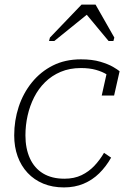

<svg xmlns="http://www.w3.org/2000/svg" viewBox="-20 -806 563 838"><path d="M261 -26Q304 -26 336 -41.5Q368 -57 392 -82.5Q416 -108 434 -139L465 -118Q443 -79 413 -49.5Q383 -20 344.5 -4Q306 12 259 12Q209 12 169 -4.5Q129 -21 100.5 -51.5Q72 -82 57 -123.5Q42 -165 42 -215Q42 -280 61.5 -339.5Q81 -399 119 -446Q157 -493 210.5 -520Q264 -547 333 -547Q383 -547 418 -536.5Q453 -526 473.5 -514Q494 -502 502 -495L478 -389H424L449 -501Q461 -496 467 -490Q473 -484 475 -477.5Q477 -471 476.5 -465.5Q476 -460 475 -456Q465 -469 446 -481Q427 -493 399 -501Q371 -509 333 -509Q284 -509 245 -492.5Q206 -476 177 -447.5Q148 -419 129 -381.5Q110 -344 100.5 -301.5Q91 -259 91 -215Q91 -158 110.5 -115Q130 -72 168 -49Q206 -26 261 -26ZM397 -786H336L198 -642L194 -627H217L379 -758H345L454 -627H475L479 -642Z"/></svg>

Font: Roboto Serif 20pt Thin
Style: Italic
Weight: 250
Italic angle: -10°
Version: Version 1.007